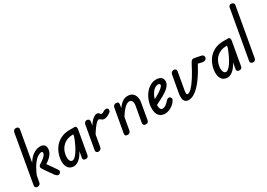

<svg xmlns="http://www.w3.org/2000/svg" viewBox="2 -1582 3335 2397"><g transform="rotate(-30 1669.5 -383.5)"><path d="M65 0Q51 0 39.5 -10.5Q28 -21 31 -40L153 -735Q157 -753 168.5 -762.5Q180 -772 195 -772Q213 -772 225 -762Q237 -752 233 -729L111 -38Q108 -18 94.5 -9Q81 0 65 0ZM122 -116 142 -267Q163 -312 194 -347Q225 -382 264 -402Q303 -422 345 -422Q373 -422 395.5 -406.5Q418 -391 418 -351Q418 -319 403 -290.5Q388 -262 361.5 -237.5Q335 -213 301 -192L393 -60Q403 -47 403 -34Q403 -22 392.5 -10.5Q382 1 367 1Q354 1 343.5 -6.5Q333 -14 325 -24L238 -148Q228 -163 221 -175.5Q214 -188 214 -197Q214 -206 219 -214Q224 -222 234 -228Q286 -259 312.5 -287Q339 -315 338 -336Q338 -342 335 -347Q332 -352 323 -352Q296 -352 263.5 -330.5Q231 -309 195 -257.5Q159 -206 122 -116Z M588 5Q528 5 500 -43.5Q472 -92 487 -175Q501 -249 538.5 -303Q576 -357 634 -386.5Q692 -416 764 -416H815L804 -345H768Q689 -345 635 -299Q581 -253 567 -175Q559 -125 570.5 -95.5Q582 -66 606 -66Q639 -66 684 -131.5Q729 -197 773 -314L762 -174Q725 -84 679 -39.5Q633 5 588 5ZM759 0Q737 0 729.5 -12Q722 -24 724 -35L791 -416H834Q853 -416 859 -402Q865 -388 861 -367L802 -33Q801 -26 793 -13Q785 0 759 0Z M945 0Q929 0 918 -10.5Q907 -21 910 -40L970 -378Q973 -397 986.5 -406.5Q1000 -416 1013 -416Q1028 -416 1040 -404.5Q1052 -393 1048 -371L990 -38Q987 -19 973 -9.5Q959 0 945 0ZM998 -170 1017 -278Q1036 -319 1060.5 -352Q1085 -385 1110.5 -403.5Q1136 -422 1158 -422Q1178 -422 1186 -414Q1194 -406 1199.5 -398Q1205 -390 1216 -390Q1226 -390 1237.5 -396.5Q1249 -403 1255 -407Q1267 -415 1282 -416.5Q1297 -418 1308 -411Q1319 -404 1319 -387Q1319 -368 1306 -357.5Q1293 -347 1279 -339Q1263 -329 1244 -323Q1225 -317 1214 -317Q1196 -317 1184 -325Q1172 -333 1162.5 -340.5Q1153 -348 1144 -348Q1134 -348 1115.5 -332.5Q1097 -317 1068 -278.5Q1039 -240 998 -170Z M1362 0Q1339 0 1333 -12Q1327 -24 1328 -35L1389 -378Q1391 -388 1396 -396.5Q1401 -405 1411 -410.5Q1421 -416 1438 -416Q1457 -416 1464.5 -405Q1472 -394 1469 -376L1408 -33Q1407 -26 1397.5 -13Q1388 0 1362 0ZM1625 0Q1603 0 1595.5 -13.5Q1588 -27 1590 -39L1631 -267Q1635 -289 1632.5 -308Q1630 -327 1619 -339.5Q1608 -352 1586 -352Q1554 -352 1515 -313Q1476 -274 1425 -192L1441 -301Q1480 -360 1518 -391Q1556 -422 1602 -422Q1646 -422 1672.5 -401Q1699 -380 1708.5 -342.5Q1718 -305 1709 -258L1669 -30Q1667 -23 1659 -11.5Q1651 0 1625 0Z M1902 5Q1847 5 1817 -30.5Q1787 -66 1787 -131Q1787 -189 1805.5 -241.5Q1824 -294 1855.5 -334.5Q1887 -375 1927.5 -398.5Q1968 -422 2012 -422Q2058 -422 2083.5 -402.5Q2109 -383 2109 -343Q2109 -319 2096.5 -297.5Q2084 -276 2064.5 -258Q2045 -240 2021.5 -225Q1998 -210 1976 -197Q1955 -186 1926.5 -171Q1898 -156 1871.5 -142.5Q1845 -129 1827 -120L1841 -197Q1854 -203 1870.5 -212Q1887 -221 1904.5 -231Q1922 -241 1937 -249Q1978 -273 2005 -296.5Q2032 -320 2032 -336Q2032 -344 2025.5 -350Q2019 -356 2006 -356Q1969 -356 1937 -323.5Q1905 -291 1886 -238.5Q1867 -186 1867 -124Q1867 -97 1877.5 -81Q1888 -65 1905 -65Q1927 -65 1950.5 -79.5Q1974 -94 1994 -118Q2012 -140 2028 -145Q2044 -150 2057 -140Q2067 -133 2070 -117Q2073 -101 2052 -74Q2024 -38 1983.5 -16.5Q1943 5 1902 5Z M2245 5Q2211 5 2193.5 -12.5Q2176 -30 2172.5 -60Q2169 -90 2175 -126L2220 -378Q2223 -396 2237.5 -406Q2252 -416 2265 -416Q2281 -416 2292.5 -404.5Q2304 -393 2299 -371L2256 -126Q2250 -96 2253 -81Q2256 -66 2267 -66Q2292 -66 2327.5 -102Q2363 -138 2407 -206.5Q2451 -275 2500 -371Q2512 -393 2522 -404.5Q2532 -416 2551 -416Q2553 -416 2561 -414.5Q2569 -413 2589.5 -409.5Q2610 -406 2650 -397Q2670 -394 2678.5 -383.5Q2687 -373 2687 -359Q2687 -335 2668 -324.5Q2649 -314 2624 -319L2565 -332L2561 -323Q2506 -219 2451 -145.5Q2396 -72 2343.5 -33.5Q2291 5 2245 5Z M2803 5Q2743 5 2715 -43.5Q2687 -92 2702 -175Q2716 -249 2753.5 -303Q2791 -357 2849 -386.5Q2907 -416 2979 -416H3030L3019 -345H2983Q2904 -345 2850 -299Q2796 -253 2782 -175Q2774 -125 2785.5 -95.5Q2797 -66 2821 -66Q2854 -66 2899 -131.5Q2944 -197 2988 -314L2977 -174Q2940 -84 2894 -39.5Q2848 5 2803 5ZM2974 0Q2952 0 2944.5 -12Q2937 -24 2939 -35L3006 -416H3049Q3068 -416 3074 -402Q3080 -388 3076 -367L3017 -33Q3016 -26 3008 -13Q3000 0 2974 0Z M3174 0Q3160 0 3147 -10Q3134 -20 3137 -41L3261 -740Q3264 -758 3275 -765Q3286 -772 3299 -772Q3317 -772 3329 -761Q3341 -750 3338 -731L3215 -35Q3212 -18 3200 -9Q3188 0 3174 0Z"/></g></svg>

Font: Edu VIC WA NT Beginner Medium
Style: Regular
Weight: 500
Designer: Tina and Corey Anderson
Foundry: Google for Education
Version: Version 1.003